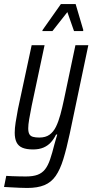

<svg xmlns="http://www.w3.org/2000/svg" viewBox="-56 -734 458 952"><path d="M79 198Q61 198 40.5 197Q20 196 0.5 195Q-19 194 -36 193L-25 138Q-13 139 3 139.5Q19 140 37 140.5Q55 141 72 141Q108 141 130.5 132.5Q153 124 167.5 105.5Q182 87 192.5 56Q203 25 214 -19Q218 -31 221 -43.5Q224 -56 228 -67H222Q212 -46 197 -29Q182 -12 160 -2.5Q138 7 108 7Q75 7 55 -1.5Q35 -10 26 -28.5Q17 -47 17 -76Q17 -98 21.5 -127Q26 -156 33 -193L101 -510H165L101 -209Q93 -169 88.5 -142Q84 -115 84 -98Q84 -79 89.5 -69Q95 -59 107.5 -55.5Q120 -52 139 -52Q170 -52 189.5 -66Q209 -80 221.5 -105.5Q234 -131 243.5 -166Q253 -201 262 -244L318 -510H382L290 -72Q274 3 258 55Q242 107 220 138.5Q198 170 164 184Q130 198 79 198ZM154 -580 155 -585 246 -714H319L357 -585L356 -580H311L278 -674L204 -580Z"/></svg>

Font: Saira ExtraCondensed
Style: Italic
Weight: 400
Width: 2
Italic angle: -12°
Designer: Hector Gatti with collaboration of the Omnibus-Type team
Foundry: Omnibus-Type
Version: Version 1.101